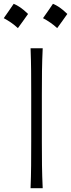

<svg xmlns="http://www.w3.org/2000/svg" viewBox="-56 -985 373 1005"><path d="M104 0H167.5Q164.6 -62 163.8 -119.1Q163.1 -176.3 163.1 -243.7V-488.3Q163.1 -556.2 163.8 -613.3Q164.6 -670.4 167.5 -732.4H104Q106.4 -670.4 106.9 -613.3Q107.4 -556.2 107.4 -488.3V-243.7Q107.4 -176.3 106.9 -119.1Q106.4 -62 104 0ZM221.2 -965.1Q207.8 -945.3 195.2 -927Q182.6 -908.7 169.1 -889.9Q188.5 -879.7 207.5 -866.6Q226.6 -853.4 243.3 -837.8Q257.2 -856.6 270.4 -875.2Q283.5 -893.7 296.4 -912Q274.4 -933.4 255.9 -946.1Q237.3 -958.7 221.2 -965.1ZM15.7 -965.1Q2.2 -945.3 -10.4 -927Q-23 -908.7 -36.4 -889.9Q-17.1 -879.7 2 -866.6Q21 -853.4 37.7 -837.8Q51.7 -856.6 64.8 -875.2Q78 -893.7 90.9 -912Q68.8 -933.4 50.3 -946.1Q31.8 -958.7 15.7 -965.1Z"/></svg>

Font: Pinar-VF-FD
Style: Regular
Weight: 300
Designer: Amin Abedi
Version: Version 3.0